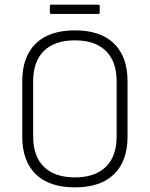

<svg xmlns="http://www.w3.org/2000/svg" viewBox="-20 -797 646 828"><path d="M303 11Q192 11 134 -46Q76 -103 76 -207V-447Q76 -552 134 -609Q192 -666 303 -666Q414 -666 472 -609Q530 -552 530 -447V-207Q530 -103 472 -46Q414 11 303 11ZM303 -32Q390 -32 436.5 -77.5Q483 -123 483 -209V-446Q483 -532 436.5 -577.5Q390 -623 303 -623Q216 -623 169.5 -577.5Q123 -532 123 -446V-209Q123 -123 169.5 -77.5Q216 -32 303 -32ZM201 -737Q195 -737 195 -743V-771Q195 -777 201 -777H404Q410 -777 410 -771V-743Q410 -737 404 -737Z"/></svg>

Font: Sofia Sans Semi Condensed Light
Style: Regular
Weight: 300
Designer: Botio Nikoltchev, Ani Petrova
Foundry: lettersoup
Version: Version 4.100; ttfautohint (v1.8.4.7-5d5b)